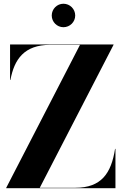

<svg xmlns="http://www.w3.org/2000/svg" viewBox="-20 -982 652 1002"><path d="M250 -901C250 -867.5 277.5 -840 311 -840C345 -840 372.5 -867.5 372.5 -901C372.5 -935 345 -962.5 311 -962.5C277.5 -962.5 250 -935 250 -901ZM32.5 -750V-565H34.5C54.5 -672 105.5 -748 242.5 -748H397.5L12.5 -2V0H582.5V-205H580.5C560.5 -78 509.5 -2 372.5 -2H187.5L572.5 -748V-750Z"/></svg>

Font: Bodoni* 96pt
Style: Bold
Weight: 700
Version: Version 2.3